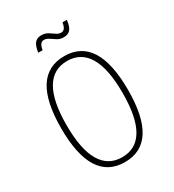

<svg xmlns="http://www.w3.org/2000/svg" viewBox="-237 -1149 1174 1294"><g transform="rotate(-30 350.0 -501.5)"><path d="M350 12Q220 12 155 -91Q90 -194 90 -400Q90 -606 155 -709Q220 -812 350 -812Q480 -812 545 -709Q610 -606 610 -400Q610 -194 545 -91Q480 12 350 12ZM350 -26Q459 -26 513.5 -119.5Q568 -213 568 -400Q568 -587 513.5 -680.5Q459 -774 350 -774Q242 -774 187 -680.5Q132 -587 132 -400Q132 -213 187 -119.5Q242 -26 350 -26ZM211 -919Q218 -969 235.5 -990Q253 -1011 287 -1011Q315 -1011 336.5 -998Q358 -985 376 -972Q394 -959 413 -959Q430 -959 440 -972Q450 -985 455 -1015H489Q483 -965 465.5 -944Q448 -923 413 -923Q385 -923 364 -936Q343 -949 324.5 -962Q306 -975 287 -975Q270 -975 260 -962Q250 -949 245 -919Z"/></g></svg>

Font: Martian Mono SemiExpanded Thin
Style: Regular
Weight: 250
Monospace: yes
Version: Version 0.930